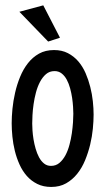

<svg xmlns="http://www.w3.org/2000/svg" viewBox="-20 -701 400 730"><path d="M335.9 -265.6Q335.9 -241.2 333 -211.4Q330.1 -181.6 322.8 -151.1Q315.4 -120.6 303.5 -91.6Q291.5 -62.5 273.4 -40Q255.4 -17.6 231.2 -3.9Q207 9.8 174.8 9.8Q144.5 9.8 121.6 -1.7Q98.6 -13.2 82 -32Q65.4 -50.8 54.2 -75.7Q43 -100.6 36.4 -127.4Q29.8 -154.3 27.1 -181.6Q24.4 -209 24.4 -232.4Q24.4 -256.8 27.3 -287.1Q30.3 -317.4 37.4 -348.4Q44.4 -379.4 56.4 -408.7Q68.4 -438 86.2 -460.7Q104 -483.4 128.4 -497.1Q152.8 -510.7 185.5 -510.7Q215.3 -510.7 238 -499Q260.7 -487.3 277.6 -467.8Q294.4 -448.2 305.4 -422.9Q316.4 -397.5 323.2 -370.4Q330.1 -343.3 333 -315.9Q335.9 -288.6 335.9 -265.6ZM258.8 -268.6Q258.8 -278.8 257.8 -294.9Q256.8 -311 254.2 -329.1Q251.5 -347.2 246.6 -365.2Q241.7 -383.3 233.9 -397.9Q226.1 -412.6 214.6 -421.6Q203.1 -430.7 187.5 -430.7Q168.5 -430.7 155 -419.2Q141.6 -407.7 132.1 -389.6Q122.6 -371.6 116.7 -349.4Q110.8 -327.1 107.7 -304.9Q104.5 -282.7 103.5 -263.2Q102.5 -243.7 102.5 -231.4Q102.5 -221.2 103.5 -205.3Q104.5 -189.5 107.4 -171.4Q110.4 -153.3 115.5 -135.5Q120.6 -117.7 128.4 -103Q136.2 -88.4 147.5 -79.3Q158.7 -70.3 173.8 -70.3Q192.4 -70.3 205.8 -81.5Q219.2 -92.8 228.8 -110.6Q238.3 -128.4 244.1 -150.4Q250 -172.4 253.2 -194.6Q256.3 -216.8 257.6 -236.3Q258.8 -255.9 258.8 -268.6ZM208 -557.6 163.1 -543 53.7 -656.2 144.5 -680.7Z"/></svg>

Font: Maiden Orange
Style: Regular
Weight: 400
Designer: Astigmatic (AOETI)
Foundry: Astigmatic (AOETI)
Version: Version 1.000